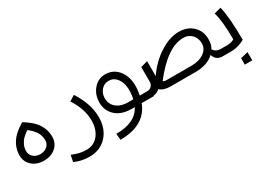

<svg xmlns="http://www.w3.org/2000/svg" viewBox="-15 -997 2456 1788"><g transform="rotate(-30 1213.5 -103.0)"><path d="M29.8 -151.9Q31.2 -206.5 53.5 -252.4Q75.7 -298.3 112.5 -333.3Q149.4 -368.2 206.1 -402.8Q262.7 -368.2 299.6 -333.3Q336.4 -298.3 358.4 -252.7Q380.4 -207 381.8 -151.9Q383.3 -80.6 334 -35.4Q284.7 9.8 206.1 9.8Q127 9.8 77.6 -35.4Q28.3 -80.6 29.8 -151.9ZM103 -151.9Q102.5 -111.8 131.8 -85.9Q161.1 -60.1 206.1 -60.1Q251 -60.1 280.3 -85.9Q309.6 -111.8 309.1 -151.9Q307.6 -204.6 283.2 -241.5Q258.8 -278.3 210.9 -315.9Q176.3 -291 155.3 -270.5Q134.3 -250 119.1 -219.2Q104 -188.5 103 -151.9Z M431.6 155.8 445.8 85.9Q487.8 103 522.2 111.6Q556.6 120.1 599.6 120.1Q678.7 120.1 726.6 59.8Q774.4 -0.5 774.4 -95.2Q774.4 -218.8 691.4 -345.2L750.5 -382.8Q848.6 -231 848.6 -87.9Q848.6 35.2 777.8 112.5Q707 189.9 590.8 189.9Q504.4 189.9 431.6 155.8Z M917.5 196.8 911.1 129.9Q1118.2 129.9 1184.6 0H1153.3Q1024.4 0 961.9 -77.6Q915 -136.2 920.9 -217.8Q926.3 -293 972.7 -345.7Q1022.5 -402.8 1096.2 -402.8Q1189 -402.8 1243.4 -328.1Q1297.9 -253.4 1288.6 -136.2Q1286.1 -106 1279.3 -69.8H1389.2V0H1259.3Q1183.6 196.8 917.5 196.8ZM1096.2 -334Q1041 -334 1008.3 -288.6Q978 -246.1 984.9 -192.9Q992.2 -132.3 1043 -98.6Q1086.9 -69.8 1154.3 -69.8H1209.5Q1215.8 -100.1 1219.2 -142.1Q1224.1 -226.1 1189.2 -280Q1154.3 -334 1096.2 -334Z M1498 -152.8Q1578.1 -268.1 1684.3 -335.4Q1790.5 -402.8 1887.7 -402.8Q1981.4 -402.8 2039.6 -346.7Q2097.7 -290.5 2095.7 -202.1Q2097.2 -151.4 2071.8 -108.9Q2083 -90.3 2103 -79.6Q2123 -68.8 2146 -68.8H2224.1V0H2132.8Q2093.8 0 2071.5 -17.3Q2049.3 -34.7 2039.1 -67.9Q1966.8 0 1837.9 0H1571.8Q1498 0 1457 -35.2Q1424.8 0 1335.9 0H1324.7V-69.8H1358.9Q1386.7 -69.8 1405.3 -88.4Q1423.8 -106.9 1423.8 -134.8V-293L1498 -313ZM1563 -69.8H1836.9Q1918 -69.8 1970.2 -106.7Q2022.5 -143.6 2022.9 -202.1Q2022.5 -259.8 1987.3 -296.4Q1952.1 -333 1897 -333Q1725.1 -333 1529.8 -79.1Q1543.5 -69.8 1563 -69.8Z M2159.7 -68.8H2213.9Q2268.1 -68.8 2294.9 -88.9Q2294.9 -284.7 2265.1 -382.8L2338.9 -402.8Q2368.7 -280.8 2368.7 -40Q2294.9 0 2225.1 0H2159.7ZM2270 169.9V101.1L2350.1 81.1V169.9Z"/></g></svg>

Font: LT Superior
Style: Regular
Weight: 400
Designer: Daniel Lyons
Foundry: LyonsType
Version: Version 1.000